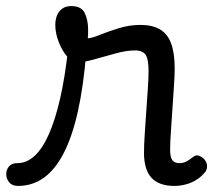

<svg xmlns="http://www.w3.org/2000/svg" viewBox="-114 -595 702 632"><path d="M-55 17Q-74 17 -83.5 5.5Q-93 -6 -93.5 -20.5Q-94 -35 -85 -46.5Q-76 -58 -57 -58Q-26 -58 0 -82Q26 -106 47 -153.5Q68 -201 84 -271Q100 -341 110 -433L170 -424Q161 -312 142.5 -229Q124 -146 96 -91.5Q68 -37 30.5 -10Q-7 17 -55 17ZM460 17Q434 17 415 10Q396 3 384 -10.5Q372 -24 366 -44.5Q360 -65 360 -91Q360 -119 362.5 -155Q365 -191 367.5 -229Q370 -267 372.5 -301.5Q375 -336 375 -361Q375 -400 365.5 -414.5Q356 -429 330 -429Q302 -429 266 -419Q230 -409 196 -399.5Q162 -390 141 -390Q123 -390 106.5 -409.5Q90 -429 79 -457.5Q68 -486 68 -513Q68 -531 74 -545Q80 -559 91.5 -567Q103 -575 121 -575Q154 -575 165 -552Q176 -529 176 -498Q176 -491 176 -484Q176 -477 175 -469Q187 -469 214 -480Q241 -491 276.5 -502Q312 -513 348 -513Q388 -513 413 -498Q438 -483 449.5 -451.5Q461 -420 461 -369Q461 -346 458.5 -310.5Q456 -275 453.5 -235.5Q451 -196 448.5 -161Q446 -126 446 -103Q446 -77 453.5 -67.5Q461 -58 476 -58Q486 -58 494 -61Q502 -64 509.5 -69.5Q517 -75 524 -80Q532 -86 542 -82Q552 -78 559 -70Q567 -60 567.5 -50Q568 -40 563 -31Q552 -16 535.5 -5Q519 6 499.5 11.5Q480 17 460 17Z"/></svg>

Font: Playwrite ID
Style: Regular
Weight: 400
Designer: Veronika Burian, José Scaglione
Foundry: TypeTogether
Version: Version 1.002